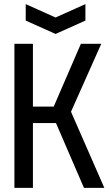

<svg xmlns="http://www.w3.org/2000/svg" viewBox="-20 -913 535 933"><path d="M50 0V-700H140V-395H241L373 -700H472L325 -370L487 0H388L252 -315H140V0ZM395 -893V-813L250 -748L105 -813V-893L250 -828Z"/></svg>

Font: Tektur SemiCondensed
Style: Regular
Weight: 400
Width: 4
Designer: Adam Jagosz
Foundry: Adam Jagosz
Version: Version 1.005;gftools[0.9.30]